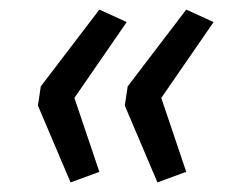

<svg xmlns="http://www.w3.org/2000/svg" viewBox="-20 -466 481 400"><path d="M127 -86 59 -246 65 -286 187 -446 244 -420 135 -262 187 -108ZM308 -86 240 -246 246 -286 368 -446 425 -420 316 -262 368 -108Z"/></svg>

Font: Nunito Sans 12pt ExtraLight 12pt
Style: Italic
Weight: 400
Italic angle: -9°
Version: Version 3.101;gftools[0.9.27]